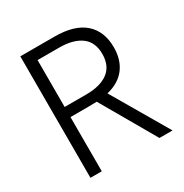

<svg xmlns="http://www.w3.org/2000/svg" viewBox="-162 -825 915 954"><g transform="rotate(-30 295.5 -348.5)"><path d="M85 -697H281Q395 -697 452.5 -646.5Q510 -596 510 -504Q510 -432 474 -385Q438 -338 368 -321L556 0H481L301 -312L252 -311H150V0H85ZM444 -504Q444 -572 399 -605Q354 -638 274 -638H150V-369H274Q355 -369 399.5 -402.5Q444 -436 444 -504Z"/></g></svg>

Font: Hanken Grotesk Light
Style: Regular
Weight: 300
Designer: Alfredo Marco Pradil
Foundry: Hanken Design Co.
Version: Version 3.014